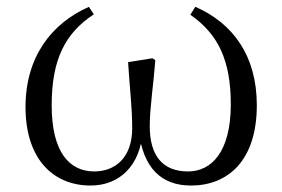

<svg xmlns="http://www.w3.org/2000/svg" viewBox="-20 -543 848 577"><path d="M252.1 14.6C338.4 14.6 401.9 -44.2 409 -149.5H396.7C410.4 -38.8 463.9 14.6 554 14.6C663.9 14.6 751.8 -59.1 751.8 -226.7C751.8 -375.2 680.2 -473.2 566.9 -522.6L552 -498.6C635.3 -440.8 673.6 -362.1 673.6 -229.5C673.6 -85.6 614.9 -27.8 545.1 -27.8C468.8 -27.8 430 -74.9 430 -164.1C430 -217.8 441 -286.6 446.8 -361.9L438.2 -367.9L364.9 -356.2C370.2 -272.9 377.3 -219.1 377.3 -157.3C377.3 -71.1 327.8 -27.8 263.2 -27.8C188.7 -27.8 135.3 -85.6 135.3 -226.6C135.3 -365.4 176.4 -443.5 262 -500L247.1 -522.4C134.9 -472.8 56.7 -372.1 56.7 -221.4C56.7 -63.8 141.1 14.6 252.1 14.6Z"/></svg>

Font: Source Han Serif TW VF
Style: Regular
Weight: 250
Designer: Ryoko NISHIZUKA 西塚涼子 (kana & ideographs); Frank Grießhammer (Latin, Greek & Cyrillic); Wenlong ZHANG 张文龙 (bopomofo); San
Foundry: Adobe
Version: Version 2.002;hotconv 1.1.0;makeotfexe 2.6.0